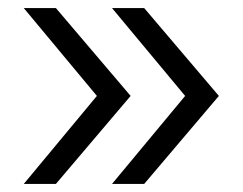

<svg xmlns="http://www.w3.org/2000/svg" viewBox="-20 -584 604 478"><path d="M258.8 -564H338.9L524.9 -345.2L338.9 -126H258.8L440.9 -345.2ZM39.1 -564H119.1L305.2 -345.2L119.1 -126H39.1L221.2 -345.2Z"/></svg>

Font: LT Superior
Style: Regular
Weight: 400
Designer: Daniel Lyons
Foundry: LyonsType
Version: Version 1.000